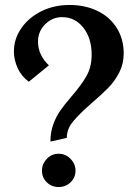

<svg xmlns="http://www.w3.org/2000/svg" viewBox="-20 -740 552 773"><path d="M260 -720Q197 -720 146 -694.5Q95 -669 65.5 -626Q36 -583 36 -533Q36 -499 51 -466Q66 -433 96 -411L177 -477Q157 -495 145 -519.5Q133 -544 133 -572Q133 -614 162 -642.5Q191 -671 230 -671Q282 -671 315.5 -628.5Q349 -586 349 -520Q349 -471 328.5 -434.5Q308 -398 268 -352Q239 -318 222.5 -294.5Q206 -271 194.5 -239.5Q183 -208 183 -170L249 -185Q249 -220 273 -249.5Q297 -279 348 -324Q390 -360 416 -386.5Q442 -413 460 -448Q478 -483 478 -525Q478 -583 450 -627.5Q422 -672 372.5 -696Q323 -720 260 -720ZM216 -121Q188 -121 168.5 -100.5Q149 -80 149 -53Q149 -25 168.5 -6Q188 13 216 13Q244 13 264 -6Q284 -25 284 -53Q284 -80 264 -100.5Q244 -121 216 -121Z"/></svg>

Font: Amita
Style: Bold
Weight: 700
Designer: Eduardo Rodriguez Tunni, Modular Infotech, Brian J. Bonislawsky
Foundry: Eduardo Rodriguez Tunni, Modular Infotech, Brian J. Bonislawsky
Version: Version 1.003